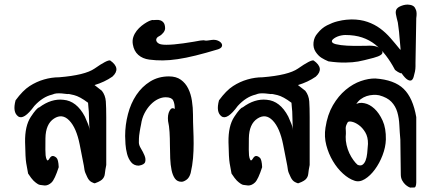

<svg xmlns="http://www.w3.org/2000/svg" viewBox="-20 -810 1940 854"><path d="M357.4 -291.5Q375 -252.9 377.4 -239.3Q379.4 -225.6 378.7 -231.2Q377.9 -236.8 377 -252Q376 -267.1 375.7 -291.5Q375.5 -315.9 373.5 -330.6Q373.5 -334.5 371.6 -353Q335.4 -380.4 309.3 -387Q283.2 -393.6 280.3 -391.6Q251 -396 231.4 -394.5Q223.6 -394 211.9 -389.2Q169.9 -379.4 132.8 -338.9Q85.4 -273.9 60.3 -292.7Q35.2 -311.5 49.3 -363.8Q81.5 -407.7 111.8 -427.2Q142.1 -446.8 175.8 -456.5Q209.5 -466.3 243.2 -466.3Q357.9 -475.6 400.4 -504.9Q457.5 -544.9 470.2 -541Q520 -505.9 480 -469.2Q444.8 -444.8 400.4 -431.6Q395 -436 433.1 -406.2Q448.7 -386.2 450.7 -359.1Q452.6 -332 452.6 -288.6V-76.2Q447.8 -52.2 446.3 -36.6Q444.8 -21 433.1 -10.7Q427.7 -5.9 416.7 -0.7Q405.8 4.4 402.3 5.1Q398.9 5.9 387.2 -0.2Q375.5 -6.3 368.2 -22Q364.3 -30.8 359.9 -40.5Q355.5 -50.3 353 -72.8Q349.1 -93.3 334.5 -167.2Q319.8 -241.2 288.3 -273.9Q256.8 -306.6 220 -282.5Q183.1 -258.3 182.1 -194.8Q181.2 -131.3 182.9 -118.9Q184.6 -106.4 187 -102.1Q191.4 -90.3 199 -103.3Q206.5 -116.2 214.4 -116.2Q222.2 -116.2 231 -108.4Q239.7 -100.6 241.2 -66.4Q223.6 -12.2 209.5 1.5Q195.3 15.1 179.2 15.1Q163.1 12.7 158.2 12.5Q153.3 12.2 145.3 6.8Q137.2 1.5 128.7 -6.8Q120.1 -15.1 105 -38.1Q100.6 -62.5 96.7 -84Q92.8 -105.5 91.6 -177.5Q90.3 -249.5 116.9 -290Q143.6 -330.6 154.8 -332.5Q208 -372.1 261.7 -366.2Q320.8 -361.3 357.4 -291.5Z M727.5 -271.5Q724.6 -299.3 734.1 -317.1Q743.7 -335 757.3 -325.2Q757.3 -350.1 750 -363.8Q742.7 -377.4 716.8 -377.4Q700.2 -377.4 682.9 -369.1Q665.5 -360.8 649.9 -344.7Q634.3 -328.6 622.8 -306.4Q611.3 -284.2 607.4 -256.3Q605.5 -247.6 604.2 -240.5Q603 -233.4 601.6 -225.6Q600.1 -217.8 598.9 -206.8Q597.7 -195.8 597.7 -175.8Q597.7 -164.6 606.9 -149.4Q616.2 -134.3 622.8 -118.4Q629.4 -102.5 625.7 -89.8Q622.1 -77.1 597.2 -73.2Q575.7 -73.2 563.2 -88.6Q550.8 -104 545.2 -125.5Q539.6 -147 538.1 -169.2Q536.6 -191.4 536.6 -205.1Q536.6 -254.4 549.1 -302.2Q561.5 -350.1 586.4 -387.5Q611.3 -424.8 647.9 -447.5Q684.6 -470.2 731.4 -470.2Q763.7 -470.2 784.4 -455.3Q805.2 -440.4 817.1 -416.3Q829.1 -392.1 833.7 -361.6Q838.4 -331.1 838.4 -300.3Q838.4 -267.1 839.8 -235.1Q841.3 -203.1 841.3 -170.9Q841.3 -138.7 838.6 -106.4Q835.9 -74.2 828.1 -40.5Q822.3 -19.5 809.6 -10.5Q796.9 -1.5 787.6 -1.5Q768.6 -1.5 758.3 -15.6Q748 -29.8 743.2 -53Q738.3 -76.2 737.1 -105.7Q735.8 -135.3 735.8 -165Q735.8 -194.8 734.1 -222.7Q732.4 -250.5 727.5 -271.5Z M662.1 -720.7Q667.5 -720.7 676 -721.4Q684.6 -722.2 693.1 -719.5Q701.7 -716.8 707.8 -709Q713.9 -701.2 714.4 -684.6Q714.4 -679.2 712.2 -674.1Q710 -668.9 706.5 -664.6Q703.1 -660.2 698.2 -656Q693.4 -651.9 688.5 -649.4Q680.7 -646 677.2 -640.6Q673.8 -635.3 675 -629.6Q676.3 -624 681.6 -619.4Q687 -614.7 695.8 -612.8Q704.6 -610.8 719.7 -610.8Q734.9 -610.8 754.4 -612.5Q773.9 -614.3 796.4 -617.4Q818.8 -620.6 842.3 -624.5Q861.3 -628.4 870.8 -629.6Q880.4 -630.9 884.8 -630.9Q889.2 -630.9 890.6 -630.1Q892.1 -629.4 894.3 -629.4Q896.5 -629.4 902.3 -629.6Q908.2 -629.9 921.4 -632.3Q936 -634.3 947.5 -629.9Q959 -625.5 964.4 -618.2Q969.7 -610.8 966.8 -603.3Q963.9 -595.7 950.2 -590.8Q893.6 -573.7 850.1 -563Q806.6 -552.2 770.5 -546.9Q734.4 -541.5 704.1 -541.3Q673.8 -541 644 -544.9Q614.3 -548.8 595 -565.9Q575.7 -583 570.8 -612.8Q567.9 -630.4 573 -645.5Q578.1 -660.6 587.9 -673.1Q597.7 -685.5 609.6 -695.1Q621.6 -704.6 632.6 -710.9Q643.6 -717.3 651.9 -719.7Q660.2 -722.2 662.1 -720.7Z M1262.2 -291.5Q1279.8 -252.9 1282.2 -239.3Q1284.2 -225.6 1283.4 -231.2Q1282.7 -236.8 1281.7 -252Q1280.8 -267.1 1280.5 -291.5Q1280.3 -315.9 1278.3 -330.6Q1278.3 -334.5 1276.4 -353Q1240.2 -380.4 1214.1 -387Q1188 -393.6 1185.1 -391.6Q1155.8 -396 1136.2 -394.5Q1128.4 -394 1116.7 -389.2Q1074.7 -379.4 1037.6 -338.9Q990.2 -273.9 965.1 -292.7Q939.9 -311.5 954.1 -363.8Q986.3 -407.7 1016.6 -427.2Q1046.9 -446.8 1080.6 -456.5Q1114.3 -466.3 1147.9 -466.3Q1262.7 -475.6 1305.2 -504.9Q1362.3 -544.9 1375 -541Q1424.8 -505.9 1384.8 -469.2Q1349.6 -444.8 1305.2 -431.6Q1299.8 -436 1337.9 -406.2Q1353.5 -386.2 1355.5 -359.1Q1357.4 -332 1357.4 -288.6V-76.2Q1352.5 -52.2 1351.1 -36.6Q1349.6 -21 1337.9 -10.7Q1332.5 -5.9 1321.5 -0.7Q1310.5 4.4 1307.1 5.1Q1303.7 5.9 1292 -0.2Q1280.3 -6.3 1272.9 -22Q1269 -30.8 1264.6 -40.5Q1260.3 -50.3 1257.8 -72.8Q1253.9 -93.3 1239.3 -167.2Q1224.6 -241.2 1193.1 -273.9Q1161.6 -306.6 1124.8 -282.5Q1087.9 -258.3 1086.9 -194.8Q1085.9 -131.3 1087.6 -118.9Q1089.4 -106.4 1091.8 -102.1Q1096.2 -90.3 1103.8 -103.3Q1111.3 -116.2 1119.1 -116.2Q1127 -116.2 1135.7 -108.4Q1144.5 -100.6 1146 -66.4Q1128.4 -12.2 1114.3 1.5Q1100.1 15.1 1084 15.1Q1067.9 12.7 1063 12.5Q1058.1 12.2 1050 6.8Q1042 1.5 1033.4 -6.8Q1024.9 -15.1 1009.8 -38.1Q1005.4 -62.5 1001.5 -84Q997.6 -105.5 996.3 -177.5Q995.1 -249.5 1021.7 -290Q1048.3 -330.6 1059.6 -332.5Q1112.8 -372.1 1166.5 -366.2Q1225.6 -361.3 1262.2 -291.5Z M1760.7 -189Q1757.8 -221.2 1756.3 -253.2Q1754.9 -285.2 1747.1 -311.5Q1739.3 -337.9 1720.9 -357.2Q1702.6 -376.5 1666.5 -386.2Q1654.3 -388.7 1639.6 -387.9Q1625 -387.2 1610.8 -382.6Q1596.7 -377.9 1584.5 -368.9Q1572.3 -359.9 1564.9 -347.2Q1578.6 -355.5 1601.3 -350.8Q1624 -346.2 1645.3 -326.7Q1666.5 -307.1 1681.9 -273.4Q1697.3 -239.7 1696.3 -189.5Q1695.3 -155.3 1681.6 -119.6Q1668 -84 1647.5 -56.2Q1627 -28.3 1602.8 -13.4Q1578.6 1.5 1556.6 -6.3Q1531.2 -14.6 1505.6 -37.8Q1480 -61 1460.7 -93.5Q1441.4 -126 1431.4 -164.1Q1421.4 -202.1 1427.7 -242.2Q1436.5 -300.3 1460.9 -342Q1485.4 -383.8 1517.8 -410.6Q1550.3 -437.5 1585 -449.5Q1619.6 -461.4 1649.4 -460.9Q1733.9 -455.1 1775.4 -414.8Q1816.9 -374.5 1831.5 -289.1V2Q1830.6 23.4 1823.2 23.9Q1815.9 24.4 1804.2 24.4Q1803.2 24.4 1796.4 20.8Q1789.6 17.1 1782.2 10.3Q1774.9 3.4 1768.8 -7.6Q1762.7 -18.6 1762.7 -34.7ZM1517.6 -201.2Q1517.1 -184.6 1521.5 -165Q1525.9 -145.5 1533.9 -128.4Q1542 -111.3 1552 -97.7Q1562 -84 1570.3 -77.1Q1583 -71.3 1591.8 -76.9Q1600.6 -82.5 1606 -95.9Q1611.3 -109.4 1613.3 -128.7Q1615.2 -147.9 1616.7 -169.9Q1617.2 -200.7 1604.7 -221.4Q1592.3 -242.2 1575.4 -254.2Q1558.6 -266.1 1543.9 -268.8Q1529.3 -271.5 1525.9 -265.1Q1521 -255.9 1519.3 -250.5Q1517.6 -245.1 1517.6 -239.5Q1517.6 -233.9 1518.3 -225.6Q1519 -217.3 1517.6 -201.2Z M1515.6 -654.3Q1508.8 -654.3 1499.3 -652.6Q1489.7 -650.9 1481.2 -647.5Q1472.7 -644 1466.1 -639.4Q1459.5 -634.8 1457 -630.4Q1452.6 -618.7 1473.6 -613.5Q1494.6 -608.4 1523.7 -606.9Q1552.7 -605.5 1578.6 -606Q1604.5 -606.4 1610.4 -606.4Q1640.1 -608.4 1657 -602.1Q1673.8 -595.7 1680.4 -580.3Q1687 -564.9 1641.4 -552.7Q1595.7 -540.5 1572.8 -536.4Q1549.8 -532.2 1515.9 -531.7Q1481.9 -531.2 1440.9 -537.1Q1424.3 -543.9 1410.2 -552.7Q1396 -561.5 1384 -579.3Q1372.1 -597.2 1374.5 -621.1Q1377 -645 1392.6 -662.1Q1410.6 -685.1 1434.6 -697.3Q1458.5 -709.5 1480.7 -715.1Q1502.9 -720.7 1520.3 -722.2Q1537.6 -723.6 1543.5 -723.6Q1583.5 -723.6 1614.7 -712.6Q1646 -701.7 1670.9 -683.3Q1695.8 -665 1717 -640.6Q1738.3 -616.2 1760.7 -588.4Q1762.7 -587.4 1760.5 -605.5Q1758.3 -623.5 1756.8 -646Q1755.4 -668.5 1752.4 -688Q1749.5 -707.5 1749.5 -710Q1743.7 -731.9 1741 -746.6Q1738.3 -761.2 1744.6 -770.5Q1750 -777.3 1758.1 -781Q1766.1 -784.7 1774.4 -787.1Q1783.7 -789.6 1793.5 -789.6Q1796.9 -789.6 1804.9 -788.3Q1813 -787.1 1819.6 -782.2Q1826.2 -777.3 1830.6 -764.9Q1835 -752.4 1831.5 -729L1828.1 -530.3Q1828.1 -526.4 1828.1 -514.9Q1828.1 -503.4 1825.7 -491.5Q1823.2 -479.5 1819.8 -468Q1816.4 -456.5 1810.1 -452.9Q1803.7 -449.2 1792.7 -455.6Q1781.7 -461.9 1765.6 -484.9Q1764.6 -482.9 1760 -484.9Q1755.4 -486.8 1749.5 -490.2Q1743.7 -493.7 1739.5 -497.1Q1735.4 -500.5 1735.4 -502Q1717.8 -535.2 1696.5 -563Q1675.3 -590.8 1649.4 -611.6Q1623.5 -632.3 1590.8 -643.3Q1558.1 -654.3 1515.6 -654.3Z"/></svg>

Font: AKL 022
Style: Regular
Weight: 400
Designer: AKL
Foundry: AKL
Version: Version 2.053;August 19, 2024;FontCreator 13.0.0.2675 64-bit